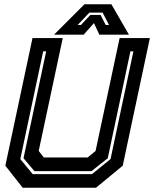

<svg xmlns="http://www.w3.org/2000/svg" viewBox="-20 -878 721 898"><path d="M86 0 5 -103 132 -700H273.5L161 -172L185 -141.5H390L427 -172L539.5 -700H681L554 -103L429 0ZM133 -63.5H410L497 -134L604 -638H590L484 -138L408 -77.5H141L90 -138L196 -638H182L75 -134ZM375 -858H501L583 -716H444.5L419.5 -770L371.5 -716H233ZM398 -819 343 -761H358.5L402.5 -808H450.5L474.5 -761H490L460 -819Z"/></svg>

Font: Tourney
Style: Bold Italic
Weight: 700
Italic angle: -12°
Version: Version 1.015